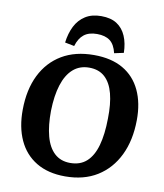

<svg xmlns="http://www.w3.org/2000/svg" viewBox="-101 -1033 964 1130"><g transform="rotate(10 380.5 -468.0)"><path d="M52 -329Q53 -449 96 -536Q139 -623 218.5 -670.5Q298 -718 410 -718Q514 -718 584 -677.5Q654 -637 689.5 -561.5Q725 -486 724 -384Q723 -263 679.5 -173.5Q636 -84 556.5 -34.5Q477 15 365 15Q263 15 192.5 -27.5Q122 -70 86.5 -147.5Q51 -225 52 -329ZM217 -351Q216 -263 233 -199.5Q250 -136 287 -102Q324 -68 381 -68Q441 -68 479 -102.5Q517 -137 535.5 -203Q554 -269 555 -364Q557 -451 541 -512.5Q525 -574 489 -607Q453 -640 395 -640Q338 -640 299 -605.5Q260 -571 239.5 -506.5Q219 -442 217 -351ZM524 -749Q512 -800 483.5 -821.5Q455 -843 406 -843Q357 -843 328 -820Q299 -797 285 -750L229 -761Q236 -817 257.5 -859.5Q279 -902 317.5 -926.5Q356 -951 412 -951Q470 -951 506 -927.5Q542 -904 560.5 -861Q579 -818 580 -761Z"/></g></svg>

Font: Literata 18pt
Style: Bold Italic
Weight: 700
Italic angle: -2°
Designer: Latin by Veronika Burian and Jose Scaglione. Greek by Irene Vlachou. Cyrillic by Vera Evstafieva
Foundry: TypeTogether
Version: Version 3.103;gftools[0.9.29]